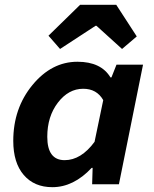

<svg xmlns="http://www.w3.org/2000/svg" viewBox="-20 -764 640 796"><path d="M197 12Q122 12 78.5 -38.5Q35 -89 35 -180Q35 -315 114.5 -411.5Q194 -508 301 -508Q399 -508 438 -443H442L463 -496H573L473 0H362L364 -68H360Q285 12 197 12ZM248 -100Q316 -100 372 -176L408 -349Q381 -396 325 -396Q264 -396 220 -338.5Q176 -281 176 -197Q176 -100 248 -100ZM229 -561 181 -616 312 -744H462L547 -613L486 -561L380 -657H376Z"/></svg>

Font: TypoPRO Source Code Pro
Style: Bold Italic
Weight: 700
Italic angle: -11°
Monospace: yes
Designer: Paul D. Hunt, Teo Tuominen
Foundry: Adobe Systems Incorporated
Version: Version 1.030;PS 1.0;hotconv 1.0.84;makeotf.lib2.5.63406